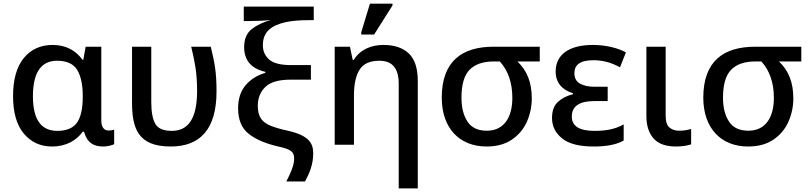

<svg xmlns="http://www.w3.org/2000/svg" viewBox="-20 -796 4462 1056"><path d="M266.1 9.8C346.2 9.8 401.9 -25.4 435.1 -71.8H441.9C459.5 -10.7 494.1 9.8 548.8 9.8C559.6 9.8 570.8 8.3 583 5.4C595.2 2.4 603.5 -0.5 607.9 -2.9V-83C602.5 -80.6 588.4 -78.1 578.1 -78.1C555.2 -78.1 537.1 -92.8 537.1 -133.8V-539.1H451.2L438 -466.8H434.1C399.4 -515.1 346.2 -548.8 270 -548.8C203.1 -548.8 150.4 -524.9 110.8 -476.6C71.3 -428.2 51.8 -358.4 51.8 -267.1C51.8 -177.7 71.3 -108.9 110.8 -61.5C150.4 -14.2 202.1 9.8 266.1 9.8ZM294.9 -76.2C205.6 -76.2 161.1 -139.6 161.1 -266.1C161.1 -393.6 203.6 -461.9 293.9 -461.9C346.7 -461.9 383.3 -445.3 404.3 -412.1C424.8 -378.4 435.1 -330.6 435.1 -268.1V-262.2C435.1 -198.2 424.3 -150.9 403.3 -121.1C381.8 -91.3 345.7 -76.2 294.9 -76.2Z M918.9 9.8C1080.6 9.8 1170.9 -85.4 1170.9 -293C1170.9 -341.8 1168.5 -384.8 1163.1 -422.4C1157.7 -459.5 1149.4 -498.5 1139.2 -539.1H1031.7C1042 -497.6 1049.8 -458.5 1055.7 -421.4C1061 -383.8 1064 -342.3 1064 -296.9C1064 -144 1016.1 -76.2 924.8 -76.2C878.9 -76.2 848.6 -89.4 834 -115.2C819.3 -141.1 812 -180.7 812 -234.9V-539.1H706.1V-234.9C706.1 -90.8 737.8 9.8 918.9 9.8Z M1657.7 202.1C1684.6 151.4 1702.6 106.9 1702.6 46.9C1702.6 -8.3 1679.2 -49.8 1566.9 -76.2C1527.3 -84.5 1495.6 -93.8 1470.7 -103.5C1421.4 -123 1397.9 -152.8 1397.9 -213.9C1397.9 -255.9 1411.6 -290.5 1439 -317.4C1466.3 -344.2 1512.7 -357.9 1578.6 -357.9H1689.9V-438H1580.6C1523.4 -438 1483.4 -448.2 1460.4 -468.8C1437.5 -488.8 1425.8 -515.1 1425.8 -546.9C1425.8 -583.5 1437 -612.3 1459.5 -632.3C1503.9 -672.4 1582.5 -685.1 1676.8 -685.1H1705.6V-759.8H1320.8V-680.2H1345.7C1363.8 -680.2 1384.8 -680.7 1408.7 -681.6C1432.6 -682.6 1452.6 -684.1 1468.8 -686C1426.3 -673.8 1391.1 -657.2 1363.8 -635.3C1336.4 -613.3 1322.8 -580.6 1322.8 -537.1C1322.8 -464.4 1361.3 -418.9 1439 -400.9V-395C1394.5 -382.3 1358.9 -359.9 1331.1 -327.6C1303.2 -294.9 1289.6 -252.4 1289.6 -200.2C1289.6 -138.2 1308.6 -91.3 1347.2 -60.5C1385.7 -29.8 1439.9 -6.3 1510.7 9.8C1589.4 26.4 1597.7 44.4 1597.7 78.1C1597.7 113.8 1577.6 157.7 1554.7 202.1Z M2037.6 -606 2138.7 -766.1V-775.9H2014.6L1966.8 -618.2V-606ZM2277.8 240.2V-351.1C2277.8 -420.4 2261.2 -470.7 2228.5 -502C2195.3 -533.2 2148.9 -548.8 2088.9 -548.8C2020.5 -548.8 1960.4 -522.9 1925.8 -466.8H1919.9L1904.8 -539.1H1820.8V0H1926.8V-272C1926.8 -333 1937 -380.4 1958 -413.1C1978.5 -445.8 2014.6 -461.9 2066.9 -461.9C2137.7 -461.9 2172.9 -419.9 2172.9 -335.9V240.2Z M2655.8 9.8C2711.9 9.8 2758.3 -2.9 2794.9 -27.8C2831.5 -52.7 2859.4 -85 2877.4 -125.5C2895.5 -166 2904.8 -209 2904.8 -254.9C2904.8 -344.2 2877.9 -408.7 2825.7 -458H2948.7V-539.1H2694.8C2521.5 -539.1 2409.7 -460 2409.7 -258.8C2409.7 -90.3 2507.8 9.8 2655.8 9.8ZM2657.7 -77.1C2607.9 -77.1 2572.3 -94.2 2550.8 -127.9C2528.8 -161.6 2518.1 -205.1 2518.1 -258.8C2518.1 -331.1 2533.2 -382.3 2563 -412.6C2592.8 -442.9 2637.2 -458 2695.8 -458H2729C2774.9 -407.7 2797.9 -340.8 2797.9 -256.8C2797.9 -158.2 2757.3 -77.1 2657.7 -77.1Z M3245.1 9.8C3311.5 9.8 3367.2 1 3410.2 -22.9V-111.8C3364.7 -86.4 3316.9 -76.2 3250 -76.2C3169.9 -76.2 3125 -100.1 3125 -154.8C3125 -211.9 3166.5 -240.2 3250 -240.2H3322.3V-318.8H3250C3218.8 -318.8 3192.4 -324.2 3171.4 -335.4C3149.9 -346.7 3139.2 -366.2 3139.2 -394C3139.2 -437.5 3168.5 -464.8 3243.2 -464.8C3297.9 -464.8 3343.3 -451.2 3390.1 -425.8L3422.4 -507.8C3379.4 -531.7 3313 -548.8 3240.2 -548.8C3107.9 -548.8 3036.1 -494.1 3036.1 -402.8C3036.1 -340.3 3072.3 -301.3 3131.3 -283.2V-277.8C3099.1 -270 3071.8 -256.3 3049.8 -236.8C3027.3 -216.8 3016.1 -187 3016.1 -147C3016.1 -101.6 3034.7 -64.5 3071.8 -34.7C3108.4 -4.9 3166.5 9.8 3245.1 9.8Z M3698.2 9.8C3732.9 9.8 3762.2 4.4 3781.2 -2V-86.9C3761.2 -80.6 3740.7 -77.1 3713.9 -77.1C3693.4 -77.1 3676.3 -83 3662.1 -94.7C3647.9 -106 3641.1 -128.4 3641.1 -161.1V-539.1H3535.2V-155.8C3535.2 -106 3547.9 -65.9 3573.7 -35.6C3599.6 -5.4 3641.1 9.8 3698.2 9.8Z M4094.2 9.8C4150.4 9.8 4196.8 -2.9 4233.4 -27.8C4270 -52.7 4297.9 -85 4315.9 -125.5C4334 -166 4343.3 -209 4343.3 -254.9C4343.3 -344.2 4316.4 -408.7 4264.2 -458H4387.2V-539.1H4133.3C3960 -539.1 3848.1 -460 3848.1 -258.8C3848.1 -90.3 3946.3 9.8 4094.2 9.8ZM4096.2 -77.1C4046.4 -77.1 4010.7 -94.2 3989.3 -127.9C3967.3 -161.6 3956.5 -205.1 3956.5 -258.8C3956.5 -331.1 3971.7 -382.3 4001.5 -412.6C4031.2 -442.9 4075.7 -458 4134.3 -458H4167.5C4213.4 -407.7 4236.3 -340.8 4236.3 -256.8C4236.3 -158.2 4195.8 -77.1 4096.2 -77.1Z"/></svg>

Font: Noto Reveo Sans
Style: Regular
Weight: 500
Designer: Monotype Design Team
Foundry: Monotype Imaging Inc.
Version: Version 2.007